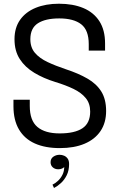

<svg xmlns="http://www.w3.org/2000/svg" viewBox="-20 -766 626 1006"><path d="M293.5 10Q217 10 162.8 -14.2Q108.5 -38.5 79.5 -87.5Q50.5 -136.5 50.5 -209.5Q50.5 -219.5 50.5 -226.5Q50.5 -233.5 50.5 -243.5H136Q136 -234 136 -227.5Q136 -221 136 -211Q136 -134.5 176 -100.8Q216 -67 292.5 -67Q371.5 -67 412 -94Q452.5 -121 452.5 -181.5Q452.5 -224 429.2 -252.2Q406 -280.5 365 -300.2Q324 -320 269.5 -336.5Q208 -355.5 159.8 -384.5Q111.5 -413.5 83.8 -456.2Q56 -499 56 -560.5Q56 -620.5 85.2 -662Q114.5 -703.5 167 -725Q219.5 -746.5 289 -746.5Q362.5 -746.5 416.8 -723.8Q471 -701 500.8 -654.8Q530.5 -608.5 530.5 -538.5Q530.5 -527.5 530.5 -519.8Q530.5 -512 530.5 -501H445Q445 -510.5 445 -518Q445 -525.5 445 -535Q445 -608 405.5 -638.8Q366 -669.5 290.5 -669.5Q218 -669.5 178.5 -644Q139 -618.5 139 -560.5Q139 -517 163.2 -488.8Q187.5 -460.5 229.5 -440.8Q271.5 -421 325.5 -403Q391 -381.5 438.2 -354.2Q485.5 -327 510.8 -286.5Q536 -246 536 -184.5Q536 -123 506.8 -79.5Q477.5 -36 423.2 -13Q369 10 293.5 10ZM285.5 121Q268 121 256.5 110.8Q245 100.5 245 84Q245 65 259.5 55Q274 45 292.5 45Q304.5 45 315.8 49.8Q327 54.5 334.5 65Q342 75.5 342 93.5Q342 127 329.8 151.8Q317.5 176.5 299.5 193Q281.5 209.5 263 219L255 201.5Q269 195 283.2 182Q297.5 169 307 150.2Q316.5 131.5 316.5 108.5Q314 113.5 304.8 117.2Q295.5 121 285.5 121Z"/></svg>

Font: Epilogue
Style: Regular
Weight: 400
Designer: Tyler Finck
Foundry: Etcetera Type Co
Version: Version 2.112